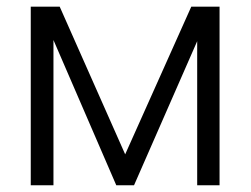

<svg xmlns="http://www.w3.org/2000/svg" viewBox="-20 -550 744 570"><path d="M547.9 -530.3H631.8V0H565.4V-427.7L377.9 0H325.2L138.7 -431.2V0H71.3V-530.3H157.2L351.6 -91.8Z"/></svg>

Font: Pretendard Light
Style: Regular
Weight: 300
Designer: Base glyphs from Inter by Rasmus Andersson; Hangeul glyphs from Noto Sans CJK(Source Han Sans) by Jang Soo-young and Kan
Foundry: Kil Hyung-jin
Version: Version 1.309